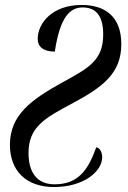

<svg xmlns="http://www.w3.org/2000/svg" viewBox="-20 -744 515 774"><path d="M198 10C315 10 392 -51 392 -111C392 -128 383 -149 368 -150C336 -61 297 -1 200 -1C126 -1 95 -53 95 -127C95 -232 160 -268 273 -328C394 -393 469 -448 469 -566C469 -677 404 -724 309 -724C190 -724 132 -650 132 -587C132 -557 153 -536 201 -536C222 -677 263 -714 313 -714C363 -714 396 -685 396 -605C396 -501 338 -470 232 -412C107 -343 20 -281 20 -160C20 -56 85 10 198 10Z"/></svg>

Font: Noto Serif Display ExtraCondensed Medium
Style: Italic
Weight: 500
Width: 2
Italic angle: -12°
Designer: Monotype Design Team
Foundry: Monotype Imaging Inc.
Version: Version 2.009